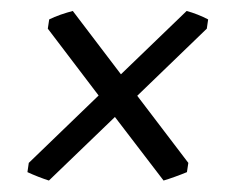

<svg xmlns="http://www.w3.org/2000/svg" viewBox="-20 -446 416 345"><path d="M31.7 -153.3 157.2 -274.4 65.9 -394.5 68.4 -411.1Q77.1 -415.5 89.1 -419.7Q101.1 -423.8 110.8 -426.3L197.3 -312.5L315.4 -426.3Q324.7 -423.8 335.2 -419.7Q345.7 -415.5 354 -411.1L351.6 -394.5L226.6 -273.9L318.4 -153.3L315.9 -136.7Q306.6 -132.8 294.4 -128.4Q282.2 -124 273.9 -121.6L186.5 -235.8L67.9 -121.6Q60.1 -124 48.8 -128.4Q37.6 -132.8 29.3 -136.7Z"/></svg>

Font: Gentium Plus Phon
Style: Italic
Weight: 400
Italic angle: -8°
Designer: J. Victor Gaultney, Annie Olsen, Iska Routamaa, Becca Hirsbrunner
Foundry: SIL International
Version: Version 5.000